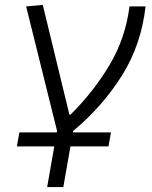

<svg xmlns="http://www.w3.org/2000/svg" viewBox="-20 -544 626 789"><path d="M49.3 57.6 59.6 0H213.4L214.4 -6.3L87.4 -517.6L155.8 -523.9L265.1 -73.2H270Q364.3 -166.5 429.9 -276.6Q495.6 -386.7 512.2 -517.6H578.1Q561 -361.8 481.9 -234.9Q402.8 -107.9 280.8 -5.9L279.8 0H436L425.8 57.6H269.5L240.2 224.6H173.8L203.1 57.6Z"/></svg>

Font: Cascadia Mono Light
Style: Italic
Weight: 300
Italic angle: -10°
Monospace: yes
Designer: Aaron Bell
Foundry: Saja Typeworks
Version: Version 2404.023; ttfautohint (v1.8.4)